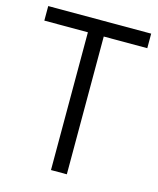

<svg xmlns="http://www.w3.org/2000/svg" viewBox="-106 -765 693 840"><g transform="rotate(15 241.0 -345.0)"><path d="M276.9 -624V0H205.1V-624H7.8V-689.9H474.1V-624Z"/></g></svg>

Font: D-DIN-PRO
Style: Regular
Weight: 400
Designer: Charles Nix
Foundry: Datto Inc.
Version: Version 1.000;hotconv 1.0.109;makeotfexe 2.5.65596